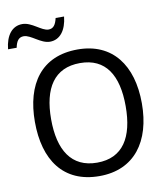

<svg xmlns="http://www.w3.org/2000/svg" viewBox="-121 -1006 954 1098"><g transform="rotate(-10 356.5 -457.0)"><path d="M326 -924H277C268 -885 254 -866 226 -866C186 -866 138 -923 83 -923C23 -923 -14 -874 -22 -795H28C36 -834 50 -853 79 -853C120 -853 169 -796 222 -796C281 -796 318 -846 326 -924ZM678 -358C678 -580 571 -725 369 -725C158 -725 57 -578 57 -359C57 -138 158 10 368 10C571 10 678 -137 678 -358ZM151 -358C151 -538 219 -646 369 -646C518 -646 584 -538 584 -358C584 -178 518 -68 368 -68C219 -68 151 -178 151 -358Z"/></g></svg>

Font: Noto Sans Thai
Style: Regular
Weight: 400
Designer: Monotype Design Team
Foundry: Monotype Imaging Inc.
Version: Version 1.901